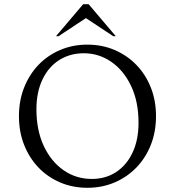

<svg xmlns="http://www.w3.org/2000/svg" viewBox="-20 -882 831 912"><path d="M395 10Q325 10 265.5 -15.5Q206 -41 162.5 -86.5Q119 -132 94.5 -194Q70 -256 70 -330Q70 -404 94.5 -466Q119 -528 162.5 -573.5Q206 -619 265.5 -644.5Q325 -670 395 -670Q465 -670 524.5 -644.5Q584 -619 628 -573.5Q672 -528 696.5 -466Q721 -404 721 -330Q721 -256 696.5 -194Q672 -132 628 -86.5Q584 -41 524.5 -15.5Q465 10 395 10ZM416 -32Q482 -32 532 -65Q582 -98 610 -158Q638 -218 638 -299Q638 -399 603 -473Q568 -547 509 -588Q450 -629 378 -629Q312 -629 261 -596.5Q210 -564 181.5 -504Q153 -444 153 -363Q153 -263 188 -188.5Q223 -114 282.5 -73Q342 -32 416 -32ZM246 -710 375 -862H401L530 -710H518L388 -796L258 -710Z"/></svg>

Font: Spectral SC Light
Style: Regular
Weight: 300
Designer: Jean-Baptiste Levee
Foundry: Production Type
Version: Version 2.001